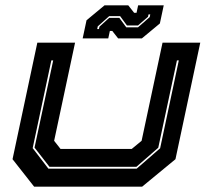

<svg xmlns="http://www.w3.org/2000/svg" viewBox="-20 -700 776 720"><path d="M108 0 27 -103 120 -540H261.5L183 -172L207 -141.5H474L511 -172L589.5 -540H731L638 -103L513 0ZM161.5 -67.5H492.5L580.5 -144L650.5 -473.5H643.5L573.5 -146L491.5 -74.5H165.5L109.5 -146.5L179.5 -473.5H172.5L102.5 -144.5ZM290 -556 304.5 -624 372 -680H461L483 -652H492L498 -680H594L579.5 -612L512 -556H423L401 -584H392L386 -556ZM344.5 -591H351L353 -600L389.5 -633H427.5L453.5 -597.5H497.5L541.5 -636L543.5 -646H537L535 -637L497.5 -604.5H456L430.5 -639.5H389.5L346.5 -601Z"/></svg>

Font: Tourney Expanded ExtraBold
Style: Italic
Weight: 800
Width: 7
Italic angle: -12°
Designer: Tyler Finck
Foundry: Etcetera Type Co
Version: Version 1.010; ttfautohint (v1.8.3)